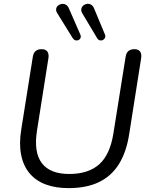

<svg xmlns="http://www.w3.org/2000/svg" viewBox="-20 -967 768 996"><path d="M335.2 8.9Q268.7 8.9 217.6 -10Q166.5 -29 133.9 -67.4Q101.3 -105.9 89.7 -163.3Q78 -220.6 90.5 -296.9L150.3 -672.6Q153.7 -693 165.1 -702.5Q176.5 -711.9 195.9 -711.9Q216.2 -711.9 225.4 -700Q234.6 -688.1 231.2 -665.3L171.9 -289.5Q154.2 -177.1 196.9 -120.8Q239.6 -64.5 339.4 -64.5Q437.8 -64.5 494.1 -114.1Q550.3 -163.8 568 -273.3L631.7 -672.6Q635.1 -693 646.5 -702.5Q657.9 -711.9 677.3 -711.9Q697.2 -711.9 706.4 -700Q715.6 -688.1 712.2 -665.3L649.9 -269.5Q635.4 -177.6 596.9 -115.7Q558.5 -53.9 493.7 -22.5Q428.8 8.9 335.2 8.9ZM484 -768.8 407.7 -896.7Q399.9 -909.5 401.8 -920.3Q403.8 -931.1 411.8 -938.1Q419.9 -945.2 430.7 -946.9Q441.4 -948.6 451.7 -943.2Q462 -937.8 467.9 -923.6L523.9 -789.2Q528.3 -779.4 524.9 -771.4Q521.4 -763.3 513.9 -759.5Q506.3 -755.6 498.1 -757.6Q489.8 -759.5 484 -768.8ZM357.1 -769.2 277.6 -897.7Q269.7 -910 271.2 -920.5Q272.7 -931.1 280.8 -937.9Q288.8 -944.8 299.6 -946.5Q310.4 -948.2 320.9 -943Q331.4 -937.8 337.3 -923.6L396.5 -788.2Q400.9 -778.5 398 -770.7Q395.1 -762.9 387.5 -759.2Q380 -755.6 371.7 -757.8Q363.4 -760 357.1 -769.2Z"/></svg>

Font: Nunito ExtraLight
Style: Italic
Weight: 200
Italic angle: -9°
Designer: Vernon Adams
Foundry: Vernon Adams
Version: Version 3.602